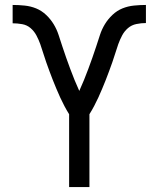

<svg xmlns="http://www.w3.org/2000/svg" viewBox="-20 -755 640 775"><path d="M259 0V-294Q249 -310 240 -327Q231 -344 223 -361.5Q215 -379 207.5 -397Q200 -415 193 -432.5Q186 -450 179.5 -468Q173 -486 166.5 -504Q160 -522 154.5 -540.5Q149 -559 142.5 -577Q136 -595 127 -612Q118 -629 103.5 -641.5Q89 -654 69.5 -657.5Q50 -661 31 -661V-735Q55 -735 79.5 -732.5Q104 -730 126 -721Q148 -712 166 -695Q184 -678 196.5 -657.5Q209 -637 216.5 -614Q224 -591 231.5 -568Q239 -545 247 -522.5Q255 -500 263.5 -477Q272 -454 281 -432Q290 -410 300 -388Q310 -410 319 -432Q328 -454 336.5 -477Q345 -500 353 -522.5Q361 -545 368.5 -568Q376 -591 383.5 -614Q391 -637 403.5 -657.5Q416 -678 434 -695Q452 -712 474 -721Q496 -730 520.5 -732.5Q545 -735 569 -735V-662Q550 -662 530.5 -658Q511 -654 496.5 -641.5Q482 -629 473 -612Q464 -595 457.5 -577Q451 -559 445.5 -540.5Q440 -522 433.5 -504Q427 -486 420.5 -468Q414 -450 407 -432.5Q400 -415 392.5 -397Q385 -379 377 -361.5Q369 -344 360 -327Q351 -310 341 -294V0Z"/></svg>

Font: Iosevka SS04 Extended
Style: Regular
Weight: 400
Width: 7
Monospace: yes
Designer: Belleve Invis
Foundry: Belleve Invis
Version: Version 19.0.0; ttfautohint (v1.8.4)